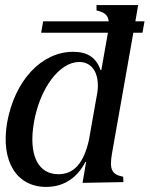

<svg xmlns="http://www.w3.org/2000/svg" viewBox="-20 -720 589 756"><path d="M162 16C238 16 288 -27 316 -82H319L305 0L466 -3L465 -24C420 -33 410 -52 421 -116L505 -591H541L549 -636H513L524 -700H360V-679C390 -672 405 -662 408 -636H150L142 -591H405C405 -589 404 -588 404 -586L379 -444H376C359 -493 325 -516 268 -516C144 -516 38 -404 8 -237C-18 -84 46 16 162 16ZM114 -240C138 -375 215 -476 292 -476C344 -476 372 -430 364 -360L330 -168C310 -79 272 -34 210 -34C129 -34 91 -111 114 -240Z"/></svg>

Font: RL Madena Oblique
Style: Regular
Weight: 400
Italic angle: -10°
Designer: I Kadek Wantara Putra
Foundry: Roughlines ID
Version: Version 1.000;Glyphs 3.1.2 (3151)